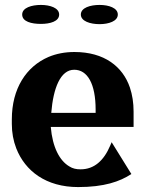

<svg xmlns="http://www.w3.org/2000/svg" viewBox="-20 -749 580 779"><path d="M28 -246C28 -211 34 -178 46 -147C82 -55 167 10 297 10C402 10 466 -12 513 -43L433 -172L427 -158C401 -97 362 -62 307 -62C289 -62 275 -65 261 -74C222 -97 193 -151 186 -234H522V-296C522 -332 517 -364 507 -394C478 -479 403 -538 282 -538C243 -538 208 -531 177 -518C86 -479 28 -389 28 -265ZM70 -690C70 -661 108 -652 146 -652C183 -652 220 -662 220 -690C220 -717 183 -729 146 -729C109 -729 70 -718 70 -690ZM188 -291C196 -391 225 -466 281 -466C335 -466 368 -409 368 -304V-291ZM308 -690C308 -663 346 -651 384 -651C421 -651 458 -663 458 -690C458 -717 421 -729 384 -729C347 -729 308 -718 308 -690Z"/></svg>

Font: Aerodynamic
Style: Bd
Weight: 500
Designer: Google
Version: Version 2.000980; 2014